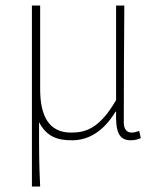

<svg xmlns="http://www.w3.org/2000/svg" viewBox="-20 -498 576 698"><path d="M96 180H126C122 98 122 60 122 -54C150 0 190 12 242 12C302 12 356 -20 400 -92H402C400 -18 412 12 456 12C471 12 483 8 492 4L486 -22C474 -18 467 -16 458 -16C442 -16 430 -28 430 -52C430 -196 431 -334 432 -478H402V-134C341 -29 290 -16 238 -16C158 -16 126 -76 126 -174V-478H96Z"/></svg>

Font: Source Sans Pro ExtraLight
Style: Regular
Weight: 200
Designer: Paul D. Hunt
Foundry: Adobe Systems Incorporated
Version: Version 3.006;hotconv 1.0.111;makeotfexe 2.5.65597